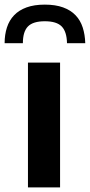

<svg xmlns="http://www.w3.org/2000/svg" viewBox="-53 -811 389 831"><path d="M-33 -624Q-33 -661 -23 -692Q-13 -723 8 -745Q29 -767 62 -779Q95 -791 141 -791Q187 -791 220 -779Q253 -767 274 -745Q295 -723 305 -692Q315 -661 316 -624H237Q236 -674 214 -696.5Q192 -719 141 -719Q90 -719 68 -696.5Q46 -674 46 -624ZM68 -540H207V0H68Z"/></svg>

Font: Encode Sans Normal
Style: SemiBold
Weight: 600
Designer: Pablo Impallari, Andres Torresi
Foundry: Pablo Impallari, Andres Torresi
Version: Version 1.000; ttfautohint (v1.00) -l 8 -r 50 -G 200 -x 14 -